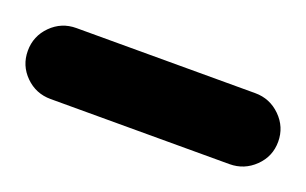

<svg xmlns="http://www.w3.org/2000/svg" viewBox="-99 -187 525 329"><g transform="rotate(20 163.5 -22.5)"><path d="M-64.9 -22Q-64.9 -48.8 -45.9 -67.9Q-26.9 -86.9 0 -86.9H326.2Q353 -86.9 372.3 -67.9Q391.6 -48.8 391.6 -22Q391.6 4.9 372.3 23.7Q353 42.5 326.2 42.5H0Q-26.9 42.5 -45.9 23.7Q-64.9 4.9 -64.9 -22Z"/></g></svg>

Font: Mikhak-DS2-FD Bold
Style: Regular
Weight: 700
Designer: Amin Abedi
Version: Version 3.4